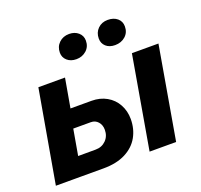

<svg xmlns="http://www.w3.org/2000/svg" viewBox="-126 -871 1060 1013"><g transform="rotate(-20 404.0 -364.5)"><path d="M142.2 -107 283.8 -107.4Q318.4 -107.4 341.6 -130.5Q364.8 -153.6 364.8 -189.6Q364.8 -216.8 349.1 -234.4Q333.4 -252 309.2 -252L150.4 -252L169.4 -356.8H351.2Q398.6 -356.8 435.5 -335.9Q472.4 -315 492.6 -278Q512.8 -241 512.8 -196.2Q512.8 -140.8 488 -96.3Q463.2 -51.8 412.9 -25.9Q362.6 0 289 0H120ZM112 -520H261.6L225.2 -312.6L220.2 -308.2L166.4 0H21ZM637.2 -520H786.2L696.2 0H547.2ZM280.8 -652Q280.8 -685.6 303.3 -707.2Q325.8 -728.8 360 -728.8Q391 -728.8 411.4 -711.1Q431.8 -693.4 431.8 -665.8Q431.8 -631.8 408.4 -611Q385 -590.2 352 -590.2Q320.2 -590.2 300.5 -607.8Q280.8 -625.4 280.8 -652ZM499.2 -652Q499.2 -685.6 521.1 -707.2Q543 -728.8 576.6 -728.8Q610 -728.8 630.4 -711.4Q650.8 -694 650.8 -665.8Q650.8 -631.8 627.4 -611Q604 -590.2 569.2 -590.2Q537.4 -590.2 518.3 -607.5Q499.2 -624.8 499.2 -652Z"/></g></svg>

Font: Fixel Italic Variable 20240409 Display Thin
Style: Italic
Weight: 100
Italic angle: -10°
Designer: AlfaBravo + MacPaw
Foundry: Kyrylo Tkachov, Marchela Mozhyna, Serhii Makarenko, Maria Weinstein, Zakhar Kryvoshyya
Version: Version 1.211;Glyphs 3.2 (3225)